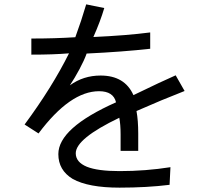

<svg xmlns="http://www.w3.org/2000/svg" viewBox="-20 -750 960 882"><path d="M759 99Q655 112 529 112Q386 112 314 72Q248 32 248 -42Q248 -162 513 -280Q501 -331 435 -331Q302 -331 157 -137L93 -178Q220 -350 297 -505Q227 -499 124 -499V-573Q233 -573 326 -579Q354 -655 376 -730L459 -713Q441 -652 409 -580Q562 -587 670 -601V-526Q545 -512 378 -504Q367 -473 345 -432Q323 -391 301 -358Q363 -403 442 -403Q553 -403 593 -313Q725 -377 787 -404L828 -332Q725 -292 607 -240Q615 -197 615 -136V-57H534V-132Q534 -178 528 -209Q328 -113 328 -46Q328 -5 379 16Q429 36 529 36Q649 36 763 18Z"/></svg>

Font: LINE Seed Sans KR Regular
Style: Regular
Weight: 400
Designer: LINE VX Design & Sandoll Inc & Dalton Maag Ltd
Foundry: Sandoll Inc.
Version: Version 1.000